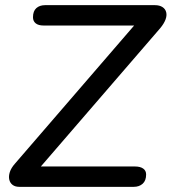

<svg xmlns="http://www.w3.org/2000/svg" viewBox="-20 -725 666 745"><path d="M55 0Q39 0 29 -7.5Q19 -15 16 -28Q13 -41 18 -57Q23 -73 38 -90L529 -659L530 -626H149Q129 -626 118.5 -634.5Q108 -643 108 -658Q108 -682 121 -693.5Q134 -705 155 -705H581Q599 -705 610.5 -697.5Q622 -690 625 -677Q628 -664 622 -648.5Q616 -633 602 -616L110 -46L108 -79H504Q524 -79 535.5 -71Q547 -63 547 -48Q547 -24 533.5 -12Q520 0 499 0Z"/></svg>

Font: Nunito ExtraLight Medium
Style: Italic
Weight: 500
Italic angle: -9°
Version: Version 3.602